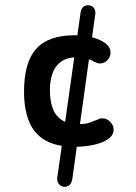

<svg xmlns="http://www.w3.org/2000/svg" viewBox="-20 -705 520 735"><path d="M200 -30Q199 -27 199 -25Q199 -23 199 -20Q199 -7 207 1.5Q215 10 227 10Q252 10 257 -21L344 -646Q345 -648 345 -650.5Q345 -653 345 -655Q345 -669 337.5 -677Q330 -685 317 -685Q292 -685 288 -654ZM268 -143Q287 -143 312 -146Q337 -149 360.5 -156.5Q384 -164 399.5 -177Q415 -190 415 -209Q415 -225 402 -238.5Q389 -252 372 -252Q368 -252 364.5 -251.5Q361 -251 358 -249Q341 -242 329 -237.5Q317 -233 306 -231.5Q295 -230 281 -230Q239 -230 215 -246.5Q191 -263 181 -292.5Q171 -322 171 -360Q171 -396 181 -424.5Q191 -453 214.5 -469.5Q238 -486 278 -486Q312 -486 342 -468Q355 -462 362 -462Q379 -462 391 -474.5Q403 -487 403 -504Q403 -529 375 -545Q333 -570 265 -570Q165 -570 118.5 -518Q72 -466 72 -354Q72 -288 91 -240.5Q110 -193 153 -168Q196 -143 268 -143Z"/></svg>

Font: Beiruti SemiBold
Style: Regular
Weight: 600
Designer: Arlette Boutros
Foundry: Boutros
Version: Version 1.41